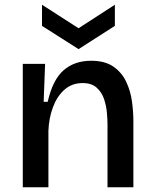

<svg xmlns="http://www.w3.org/2000/svg" viewBox="-20 -789 650 809"><path d="M76 0V-520H170L164 -360H181Q202 -453 248 -493Q294 -533 364 -533Q422 -533 457.5 -508.5Q493 -484 511.5 -445Q530 -406 536 -362Q542 -318 542 -279V0H433V-265Q433 -284 430.5 -313.5Q428 -343 418.5 -371.5Q409 -400 387.5 -419.5Q366 -439 328 -439Q283 -439 251.5 -411Q220 -383 203 -337Q186 -291 184 -238V0ZM157 -769 311 -670 464 -769V-680L311 -582L157 -680Z"/></svg>

Font: Bricolage Grotesque 10pt Medium
Style: Regular
Weight: 500
Designer: Mathieu Triay
Foundry: Atelier Triay
Version: Version 1.000; ttfautohint (v1.8.4.7-5d5b);gftools[0.9.32]